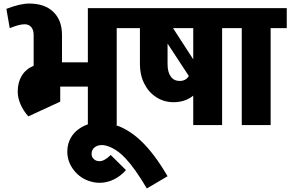

<svg xmlns="http://www.w3.org/2000/svg" viewBox="-20 -706 1639 1084"><path d="M730 -547H639V0H476V-217H320V-132L270 -109L140 -49Q112 -80 96 -117Q80 -154 80 -189Q80 -241 103 -278.5Q126 -316 170 -335V-508Q170 -537 156.5 -553Q143 -569 119 -569Q88 -569 35 -547L16 -656Q94 -686 145 -686Q232 -686 281 -639Q330 -592 330 -509V-354H476V-660H730Z M555 113Q530 113 513.5 126.5Q497 140 497 163Q497 180 509.5 192Q522 204 542 204Q570 204 605 169L691 254Q663 287 624 306.5Q585 326 542 326Q517 326 493 319Q435 303 397.5 255.5Q360 208 360 150Q360 126 365 109Q380 52 430.5 18.5Q481 -15 547 -15Q579 -15 612 -6Q698 16 774.5 88Q851 160 926 289L809 358Q743 246 689 188.5Q635 131 578 116Q566 113 555 113Z M1325 -547H1234V0H1071V-166Q1025 -129 960 -129Q906 -129 862.5 -157Q819 -185 794.5 -234Q770 -283 770 -343V-547H660V-660H1325ZM1071 -371V-547H957ZM1046 -277 926 -460V-344Q926 -299 944 -274Q962 -249 994 -249Q1030 -249 1046 -277Z M1255 -660H1599V-547H1508V0H1345V-547H1255Z"/></svg>

Font: Akshar
Style: Bold
Weight: 700
Designer: Tall Chai
Foundry: Tall Chai
Version: Version 1.000